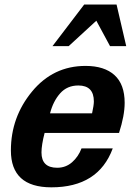

<svg xmlns="http://www.w3.org/2000/svg" viewBox="-20 -800 593 834"><path d="M528.3 -599.6 486.3 -780.3H345.7L208 -599.6H278.3L398.4 -710L458 -599.6ZM521.5 -353.5C521.5 -406.9 506.8 -446.9 477.5 -473.6C448.2 -500.3 406.2 -513.7 351.6 -513.7C257.8 -513.7 180.3 -476.6 119.1 -402.3C57.9 -328.1 27.3 -242.8 27.3 -146.5C27.3 -39.7 85.9 13.7 203.1 13.7C339.2 13.7 428.1 -42.6 469.7 -155.3H334C324.9 -131.2 311.2 -111.2 293 -95.2C274.7 -79.3 253.3 -71.3 228.5 -71.3C182.9 -71.3 160.2 -93.4 160.2 -137.7C160.2 -159.2 164.7 -187.5 173.8 -222.7H497.1C513.3 -272.8 521.5 -316.4 521.5 -353.5ZM387.7 -359.4C387.7 -348.3 385.1 -331.1 379.9 -307.6H197.3C206.4 -342.8 221 -371.7 241.2 -394.5C261.4 -417.3 287.8 -428.7 320.3 -428.7C365.2 -428.7 387.7 -405.6 387.7 -359.4Z"/></svg>

Font: FreeUniversal
Style: BoldItalic
Weight: 700
Italic angle: -11°
Version: Version 1.001